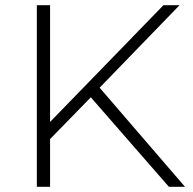

<svg xmlns="http://www.w3.org/2000/svg" viewBox="-20 -720 743 740"><path d="M122 -700H173V-250L610 -700H672L364 -382L693 0H631L330 -345L173 -184V0H122Z"/></svg>

Font: Goldbeck Next Light
Style: Regular
Weight: 300
Designer: Julieta Ulanovsky
Foundry: Julieta Ulanovsky
Version: Version 7.200